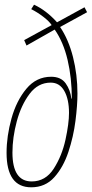

<svg xmlns="http://www.w3.org/2000/svg" viewBox="-20 -788 391 818"><path d="M113 10Q173 10 211.5 -33Q250 -76 271.5 -141Q293 -206 301.5 -273Q310 -340 310 -389Q310 -470 291 -545Q272 -620 236 -673L351 -736L340 -757L223 -693Q177 -744 125 -768L113 -749Q139 -736 164.5 -716.5Q190 -697 200 -681L83 -617L93 -594L213 -662Q250 -609 268 -532.5Q286 -456 286 -368H284Q280 -404 260 -432.5Q240 -461 198 -461Q135 -461 92.5 -410Q50 -359 29 -283.5Q8 -208 8 -137Q8 10 113 10ZM115 -15Q33 -15 33 -138Q33 -202 51.5 -271Q70 -340 106 -388Q142 -436 196 -436Q234 -436 254 -400.5Q274 -365 274 -307Q274 -262 259 -193Q244 -124 209 -69.5Q174 -15 115 -15Z"/></svg>

Font: Noto Sans Display Condensed Thin
Style: Italic
Weight: 250
Width: 3
Italic angle: -12°
Designer: Monotype Design Team
Foundry: Monotype Imaging Inc.
Version: Version 1.900